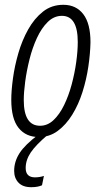

<svg xmlns="http://www.w3.org/2000/svg" viewBox="-20 -561 423 800"><path d="M142 10Q88 10 57.5 -28Q27 -66 27 -145Q27 -183 34 -234.5Q41 -286 56.5 -339.5Q72 -393 97.5 -438.5Q123 -484 159 -512.5Q195 -541 244 -541Q297 -541 327 -502Q357 -463 357 -385Q356 -337 348 -283Q340 -229 323.5 -177Q307 -125 281 -83Q255 -41 220.5 -15.5Q186 10 142 10ZM147 -37Q178 -37 203 -60.5Q228 -84 247 -123Q266 -162 278.5 -208.5Q291 -255 297.5 -301.5Q304 -348 304 -386Q304 -495 238 -495Q205 -495 179 -469.5Q153 -444 134 -403Q115 -362 103 -314Q91 -266 85 -221Q79 -176 79 -144Q79 -37 147 -37ZM110 219Q75 219 57 200Q39 181 39 151Q39 112 61.5 77Q84 42 140 0H180Q129 43 108 74.5Q87 106 87 139Q87 178 126 178Q135 178 144.5 176.5Q154 175 163 172L155 211Q146 215 135 217Q124 219 110 219Z"/></svg>

Font: Noto Sans ExtraCondensed Light
Style: Italic
Weight: 300
Width: 2
Italic angle: -12°
Designer: Monotype Design Team
Foundry: Monotype Imaging Inc.
Version: Version 2.013; ttfautohint (v1.8.4.7-5d5b)